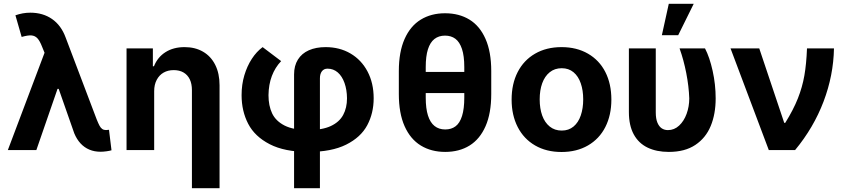

<svg xmlns="http://www.w3.org/2000/svg" viewBox="-20 -783 4420 1002"><path d="M367.6 -87.2 276.5 -347.2 220.2 -488.9 199.8 -538.7Q187.8 -569.8 175.2 -583.2Q162.7 -596.6 144.1 -598.1Q125.4 -599.6 93 -590.2L60.5 -703.2Q79.6 -709.8 98.5 -713.3Q117.4 -716.8 138.2 -716.8Q204.1 -716.8 251.7 -683.7Q299.3 -650.6 322.5 -587.4L484.9 -159.1Q493.6 -137.6 499.7 -126.5Q505.7 -115.3 513.8 -109.7Q521.9 -104.2 533.6 -104.2Q540.1 -104.6 548.8 -105.7L561.9 1.3Q552.1 4.3 535.5 6.6Q518.9 8.9 504.6 8.9Q472.8 8.9 446.5 -2.1Q420.2 -13.1 400.3 -34.6Q380.5 -56.1 367.6 -87.2ZM231.3 -557.5 321.2 -319.2H280.2L169.8 0H21Z M784.6 0H640.4V-530.3H777.8V-437.3H783.5Q802.4 -484.7 843.8 -510.9Q885.2 -537.1 943.2 -537.1Q998.5 -537.1 1039.6 -513.2Q1080.8 -489.3 1103.3 -444.4Q1125.8 -399.5 1125.8 -338V199.2H981.6V-312.8Q981.6 -345.5 970.5 -368.8Q959.3 -392 938 -404.6Q916.7 -417.1 886.3 -417.1Q856.5 -417.1 833.7 -404.1Q810.9 -391.1 797.8 -366.1Q784.6 -341.2 784.6 -307.3Z M1679.3 -537.1Q1752.5 -537.1 1809.2 -503.8Q1866 -470.5 1898.1 -409.8Q1930.1 -349.1 1930.1 -270.1Q1930.1 -192.4 1896.5 -129.4Q1862.8 -66.4 1786.6 -28.3Q1710.4 9.8 1589.3 9.8Q1465.2 9.8 1387.4 -30.5Q1309.5 -70.7 1275.2 -137Q1240.8 -203.3 1240.8 -286.4Q1240.8 -342 1255.3 -390.4Q1269.8 -438.7 1294.3 -476.1Q1318.7 -513.5 1350.6 -537.1L1447.2 -464.1Q1415.6 -430.9 1398.8 -386.5Q1382 -342.2 1381.2 -286.4Q1381.2 -231.4 1400.2 -191.3Q1419.2 -151.3 1465.2 -127.8Q1511.2 -104.4 1589.3 -104.4Q1661.6 -104.4 1706.3 -125.2Q1750.9 -146 1770.9 -183.1Q1790.9 -220.1 1790.9 -270.1Q1790.5 -314.5 1778 -349.8Q1765.5 -385.2 1742.7 -405Q1719.8 -424.7 1689.3 -424.7Q1670.4 -424.7 1660 -411.1Q1649.6 -397.5 1649.6 -374.5V199.2H1514.7V-394.7Q1514.7 -440 1534.7 -472.1Q1554.8 -504.3 1591.9 -520.7Q1629.1 -537.1 1679.3 -537.1Z M2482.4 -297.4H2131.7V-407.6H2482.4ZM2303.5 9.8Q2230.6 9.8 2176.1 -23.5Q2121.6 -56.8 2091.5 -124.4Q2061.4 -191.9 2061.4 -292.4V-412.1Q2061.4 -512 2091.5 -579.7Q2121.6 -647.4 2175.9 -680.6Q2230.2 -713.8 2302.5 -713.8Q2375.7 -713.8 2429.8 -680.8Q2483.8 -647.9 2513.7 -580.2Q2543.7 -512.5 2543.7 -412.1V-292.4Q2543.7 -191.9 2514 -124.4Q2484.3 -56.8 2430.6 -23.5Q2376.9 9.8 2303.5 9.8ZM2302.5 -597.1Q2269.7 -597.1 2247.2 -579.5Q2224.7 -561.8 2213.2 -525.5Q2201.8 -489.3 2201.8 -433.2V-273.9Q2201.8 -216.7 2213.5 -180Q2225.2 -143.3 2247.9 -125.4Q2270.5 -107.4 2303.5 -107.4Q2335.7 -107.4 2357.7 -124.1Q2379.7 -140.7 2391.3 -177.9Q2403 -215 2403 -273.9V-433.2Q2403 -490.9 2390.9 -527.5Q2378.7 -564 2356.5 -580.6Q2334.3 -597.1 2302.5 -597.1Z M2650 -263.2Q2650 -345.3 2681.7 -407Q2713.4 -468.8 2772.4 -502.9Q2831.4 -537.1 2910.5 -537.1Q2989.5 -537.1 3048.6 -502.9Q3107.7 -468.8 3139.2 -407Q3170.6 -345.3 3170.6 -263.2Q3170.6 -182.2 3139.2 -120.2Q3107.7 -58.2 3048.6 -24Q2989.5 10.2 2910.5 10.2Q2831.4 10.2 2772.4 -24Q2713.4 -58.2 2681.7 -120.2Q2650 -182.2 2650 -263.2ZM3023.6 -264.4Q3023.6 -311.3 3010.9 -348.1Q2998.3 -385 2973.1 -406Q2947.9 -427 2911.6 -427Q2874.7 -427 2848.8 -406Q2822.8 -385 2809.6 -348.4Q2796.5 -311.9 2796.5 -264.4Q2796.5 -216.9 2809.6 -180.2Q2822.8 -143.6 2848.8 -122.6Q2874.7 -101.6 2911.6 -101.6Q2947.9 -101.6 2973.1 -122.6Q2998.3 -143.6 3010.9 -180.5Q3023.6 -217.4 3023.6 -264.4Z M3402.3 -530.3V-196.4Q3402.3 -163.4 3410.9 -142.9Q3419.5 -122.4 3433.5 -113.2Q3447.5 -104 3465.8 -104Q3498.8 -104 3524.1 -127.5Q3549.5 -151.1 3563.3 -189.1Q3577.1 -227.1 3577.1 -269.5Q3575 -331.8 3561.5 -401.2Q3548 -470.5 3526.5 -530.3H3659.3Q3683.2 -484.8 3699.1 -413.3Q3714.9 -341.9 3714.9 -269.5Q3714.9 -188.4 3689.1 -125.7Q3663.3 -63 3608.7 -26.6Q3554.2 9.8 3470.4 9.8Q3406.2 9.8 3359.4 -12.8Q3312.6 -35.5 3287.3 -81.9Q3262 -128.3 3262 -198.3V-530.3ZM3470.2 -763.1H3600.3L3519.3 -599.2H3434.1Z M3792.5 -530.3H3942.4L4072.7 -141.9H4078Q4120.7 -210.6 4144 -269.6Q4167.3 -328.6 4177.8 -388.7Q4188.3 -448.8 4191.5 -530.3H4332.3Q4329.7 -389.4 4277.9 -253Q4226.1 -116.6 4129.5 0H3992.1Z"/></svg>

Font: Pretendard Std Variable
Style: Regular
Weight: 400
Designer: Base glyphs from Inter by Rasmus Andersson; Hangeul glyphs from Noto Sans CJK(Source Han Sans) by Jang Soo-young and Kan
Foundry: Kil Hyung-jin
Version: Version 1.309;Glyphs 3.2 (3225)